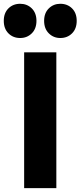

<svg xmlns="http://www.w3.org/2000/svg" viewBox="-42 -970 416 990"><path d="M82.5 0V-700H248.5V0ZM62 -774Q25.5 -774 1.5 -798Q-22.5 -822 -22.5 -862.5Q-22.5 -903 1.5 -926.8Q25.5 -950.5 62 -950.5Q97.5 -950.5 121.8 -926.8Q146 -903 146 -862.5Q146 -822 121.8 -798Q97.5 -774 62 -774ZM269 -774Q234 -774 209.8 -798Q185.5 -822 185.5 -862.5Q185.5 -903 209.8 -926.8Q234 -950.5 269 -950.5Q305.5 -950.5 329.5 -926.8Q353.5 -903 353.5 -862.5Q353.5 -822 329.5 -798Q305.5 -774 269 -774Z"/></svg>

Font: Geologica Roman
Style: Bold
Weight: 700
Designer: Sindre Bremnes, Frode Helland
Foundry: Monokrom Skriftforlag AS
Version: Version 1.010;gftools[0.9.28]